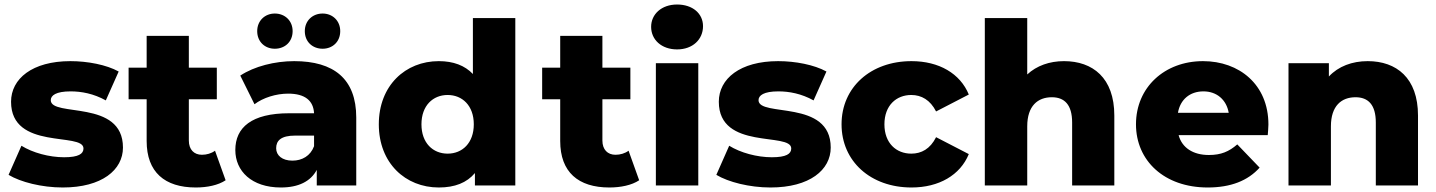

<svg xmlns="http://www.w3.org/2000/svg" viewBox="-20 -822 6365 851"><path d="M258 9C432 9 525 -69 525 -168C525 -384 205 -301 205 -378C205 -399 228 -417 293 -417C341 -417 395 -407 449 -377L506 -505C452 -535 368 -551 292 -551C123 -551 29 -473 29 -371C29 -154 350 -238 350 -164C350 -140 328 -125 264 -125C198 -125 125 -145 75 -176L18 -47C71 -15 165 9 258 9Z M941 -522H817V-663H630V-522H550V-382H630V-197C630 -59 710 9 848 9C898 9 947 -1 980 -23L933 -154C917 -142 896 -136 875 -136C840 -136 817 -159 817 -199V-382H941Z M1372 -174C1356 -131 1319 -110 1276 -110C1231 -110 1204 -133 1204 -165C1204 -199 1226 -221 1288 -221H1372ZM1225 9C1303 9 1357 -18 1384 -69V0H1559V-301C1559 -473 1459 -551 1284 -551C1198 -551 1107 -528 1045 -487L1108 -360C1146 -389 1204 -407 1257 -407C1332 -407 1369 -376 1372 -320H1262C1095 -320 1023 -257 1023 -157C1023 -64 1095 9 1225 9ZM1198 -606C1243 -606 1277 -637 1277 -684C1277 -730 1243 -762 1198 -762C1154 -762 1120 -730 1120 -684C1120 -637 1154 -606 1198 -606ZM1410 -606C1454 -606 1488 -637 1488 -684C1488 -730 1454 -762 1410 -762C1365 -762 1331 -730 1331 -684C1331 -637 1365 -606 1410 -606Z M1964 -141C1899 -141 1848 -188 1848 -271C1848 -354 1899 -401 1964 -401C2029 -401 2080 -354 2080 -271C2080 -188 2029 -141 1964 -141ZM2264 -742H2076V-494C2040 -532 1989 -551 1925 -551C1777 -551 1659 -443 1659 -271C1659 -99 1777 9 1925 9C1996 9 2049 -12 2085 -55V0H2264Z M2774 -522H2650V-663H2463V-522H2383V-382H2463V-197C2463 -59 2543 9 2681 9C2731 9 2780 -1 2813 -23L2766 -154C2750 -142 2729 -136 2708 -136C2673 -136 2650 -159 2650 -199V-382H2774Z M3075 0V-542H2887V0ZM2981 -603C3050 -603 3096 -647 3096 -706C3096 -762 3050 -802 2981 -802C2912 -802 2866 -759 2866 -703C2866 -646 2912 -603 2981 -603Z M3395 9C3569 9 3662 -69 3662 -168C3662 -384 3342 -301 3342 -378C3342 -399 3365 -417 3430 -417C3478 -417 3532 -407 3586 -377L3643 -505C3589 -535 3505 -551 3429 -551C3260 -551 3166 -473 3166 -371C3166 -154 3487 -238 3487 -164C3487 -140 3465 -125 3401 -125C3335 -125 3262 -145 3212 -176L3155 -47C3208 -15 3302 9 3395 9Z M4020 9C4142 9 4236 -46 4274 -139L4129 -214C4103 -162 4064 -141 4019 -141C3953 -141 3900 -187 3900 -271C3900 -355 3953 -401 4019 -401C4064 -401 4103 -379 4129 -328L4274 -403C4236 -496 4142 -551 4020 -551C3839 -551 3710 -435 3710 -271C3710 -107 3839 9 4020 9Z M4696 -551C4632 -551 4575 -531 4533 -492V-742H4345V0H4533V-262C4533 -353 4580 -391 4642 -391C4698 -391 4732 -358 4732 -279V0H4919V-310C4919 -477 4823 -551 4696 -551Z M5201 -322C5211 -381 5254 -417 5314 -417C5373 -417 5416 -380 5426 -322ZM5333 9C5435 9 5511 -21 5563 -79L5464 -182C5427 -150 5392 -135 5338 -135C5268 -135 5219 -167 5204 -223H5599C5600 -238 5602 -256 5602 -270C5602 -448 5472 -551 5312 -551C5142 -551 5015 -435 5015 -271C5015 -110 5140 9 5333 9Z M6042 -551C5973 -551 5912 -528 5870 -483V-542H5691V0H5879V-262C5879 -353 5926 -391 5988 -391C6044 -391 6078 -358 6078 -279V0H6265V-310C6265 -477 6169 -551 6042 -551Z"/></svg>

Font: Montserrat-Alt1 ExtBd
Style: Regular
Weight: 800
Designer: Differentunic
Foundry: Differentunic
Version: Version 7.222